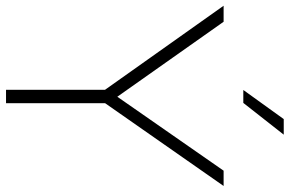

<svg xmlns="http://www.w3.org/2000/svg" viewBox="-196 -798 984 653"><g transform="rotate(90 296.5 -472.0)"><path d="M276 0V-336.5L-10 -740H44.5L299.5 -378.5L551 -740H603L321.5 -337V0ZM276.5 -807 375.5 -944.5H428.5L320.5 -807Z"/></g></svg>

Font: Encode Sans SemiExpanded SemiExpanded ExtraLight
Style: Regular
Weight: 200
Width: 6
Designer: Multiple Designers
Foundry: Impallari Type
Version: Version 3.000; ttfautohint (v1.8.3) -l 8 -r 50 -G 200 -x 14 